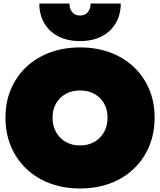

<svg xmlns="http://www.w3.org/2000/svg" viewBox="-20 -1055 908 1089"><path d="M434 14Q340.5 14 262.8 -15.2Q185 -44.5 128.8 -98.2Q72.5 -152 41.8 -225.5Q11 -299 11 -388Q11 -476 41.8 -548.8Q72.5 -621.5 128.8 -674.8Q185 -728 262.8 -757Q340.5 -786 434.5 -786Q528 -786 605.5 -757Q683 -728 739.2 -674.8Q795.5 -621.5 826.2 -548.8Q857 -476 857 -388Q857 -299 826.2 -225.5Q795.5 -152 739.2 -98.2Q683 -44.5 605.5 -15.2Q528 14 434 14ZM434 -230Q480 -230 515.2 -250.2Q550.5 -270.5 570.2 -306Q590 -341.5 590 -388Q590 -433.5 570.2 -468.2Q550.5 -503 515.2 -522.5Q480 -542 434 -542Q388 -542 352.8 -522.5Q317.5 -503 297.8 -468.2Q278 -433.5 278 -388Q278 -341.5 297.8 -306Q317.5 -270.5 352.8 -250.2Q388 -230 434 -230ZM665 -1035Q664.5 -971.5 636.5 -923.5Q608.5 -875.5 557 -848.8Q505.5 -822 434 -822Q362 -822 310.2 -849Q258.5 -876 230.8 -924Q203 -972 203 -1035H374Q374 -1005 389.8 -986Q405.5 -967 434 -967Q462.5 -967 478.2 -986Q494 -1005 494 -1035Z"/></svg>

Font: Hepta Slab Black
Style: Regular
Weight: 900
Designer: Michael LaGattuta
Foundry: Michael LaGattuta
Version: Version 1.102